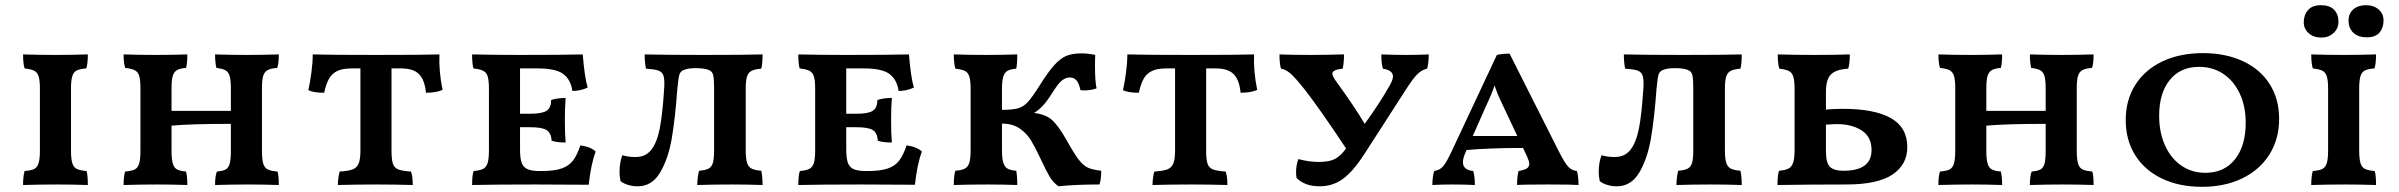

<svg xmlns="http://www.w3.org/2000/svg" viewBox="-20 -712 9259 741"><path d="M75 -52Q100 -54 112 -60Q124 -66 129 -82.5Q134 -99 134 -132V-370Q134 -402 129 -417.5Q124 -433 112 -439Q100 -445 75 -448Q69 -466 69 -502Q131 -500 196 -500Q249 -500 319 -502Q319 -466 313 -448Q288 -446 276 -440Q264 -434 259 -418Q254 -402 254 -370V-132Q254 -99 259 -82.5Q264 -66 276.5 -60Q289 -54 314 -52Q319 -36 319 2Q255 0 199 0Q137 0 69 2Q69 -33 75 -52Z M1051 -50Q1056 -35 1056 2Q994 0 936 0Q878 0 810 2Q810 -33 817 -50Q840 -52 851 -58Q862 -64 866.5 -80.5Q871 -97 871 -130V-234Q713 -234 642 -227V-130Q642 -97 647 -80.5Q652 -64 663.5 -58Q675 -52 698 -50Q703 -30 703 2Q641 0 587 0Q525 0 457 2Q457 -32 463 -50Q488 -52 500 -58Q512 -64 517 -80.5Q522 -97 522 -130V-372Q522 -404 517 -419.5Q512 -435 500 -441Q488 -447 463 -450Q457 -471 457 -502Q519 -500 584 -500Q635 -500 703 -502Q703 -467 698 -450Q674 -448 662.5 -441Q651 -434 646.5 -418Q642 -402 642 -370V-284H871V-370Q871 -402 866.5 -418Q862 -434 850.5 -440.5Q839 -447 815 -450Q810 -473 810 -502Q872 -500 933 -500Q986 -500 1056 -502Q1056 -467 1050 -450Q1025 -448 1013 -441.5Q1001 -435 996 -419.5Q991 -404 991 -372V-130Q991 -97 996 -80.5Q1001 -64 1013.5 -58Q1026 -52 1051 -50Z M1688 -365Q1663 -354 1624 -354Q1619 -404 1597 -426Q1575 -448 1528 -448H1491V-130Q1491 -96 1496.5 -80Q1502 -64 1517.5 -58Q1533 -52 1566 -50Q1573 -33 1573 2Q1501 0 1435 0Q1354 0 1284 2Q1284 -11 1286 -26Q1288 -41 1291 -50Q1324 -52 1340.5 -58Q1357 -64 1364 -80.5Q1371 -97 1371 -130V-448H1339Q1302 -448 1281.5 -438Q1261 -428 1250 -408.5Q1239 -389 1231 -354Q1190 -354 1170 -364Q1177 -395 1182 -434Q1187 -473 1187 -502Q1247 -500 1432 -500Q1617 -500 1676 -502Q1673 -439 1688 -365Z M2279 -127Q2261 -80 2252 1L2047 0Q1888 0 1802 2Q1802 -36 1808 -52Q1833 -54 1845 -60.5Q1857 -67 1862 -83Q1867 -99 1867 -133V-370Q1867 -402 1862 -417.5Q1857 -433 1844.5 -439Q1832 -445 1807 -448Q1802 -467 1802 -502Q1886 -500 1986 -500Q2155 -500 2229 -502Q2236 -414 2248 -374Q2220 -361 2189 -361Q2183 -404 2154.5 -426Q2126 -448 2054 -448H1987V-273H2026Q2072 -273 2089.5 -284.5Q2107 -296 2107 -326Q2131 -334 2163 -334Q2160 -298 2160 -249Q2160 -195 2163 -162Q2128 -162 2109 -169Q2107 -199 2089.5 -210Q2072 -221 2026 -221H1987V-136Q1987 -102 1993 -84.5Q1999 -67 2015 -59.5Q2031 -52 2062 -52H2071Q2120 -52 2148 -62Q2176 -72 2191.5 -92.5Q2207 -113 2220 -151Q2261 -145 2279 -127Z M2375 -13Q2371 -33 2371 -47Q2371 -85 2382 -113Q2404 -106 2433 -106Q2472 -106 2494 -134.5Q2516 -163 2526.5 -217.5Q2537 -272 2543 -367Q2544 -377 2544 -392Q2544 -414 2538.5 -425Q2533 -436 2518.5 -440.5Q2504 -445 2473 -447Q2468 -472 2468 -502Q2550 -500 2696 -500Q2853 -500 2923 -502Q2923 -465 2918 -447Q2893 -445 2880.5 -438.5Q2868 -432 2863 -416.5Q2858 -401 2858 -368V-134Q2858 -101 2863 -84.5Q2868 -68 2880.5 -61.5Q2893 -55 2918 -53Q2923 -31 2923 2Q2861 0 2803 0Q2741 0 2671 2Q2671 -12 2673 -27.5Q2675 -43 2678 -53Q2703 -55 2715 -61.5Q2727 -68 2731.5 -84Q2736 -100 2736 -134V-368Q2736 -407 2732.5 -422Q2729 -437 2715 -442Q2699 -449 2664 -449Q2636 -449 2619 -442Q2606 -437 2602 -424Q2598 -411 2594 -368Q2586 -256 2572.5 -177.5Q2559 -99 2527.5 -46Q2496 7 2441 7Q2420 7 2402 1Q2384 -5 2375 -13Z M3538 -127Q3520 -80 3511 1L3306 0Q3147 0 3061 2Q3061 -36 3067 -52Q3092 -54 3104 -60.5Q3116 -67 3121 -83Q3126 -99 3126 -133V-370Q3126 -402 3121 -417.5Q3116 -433 3103.5 -439Q3091 -445 3066 -448Q3061 -467 3061 -502Q3145 -500 3245 -500Q3414 -500 3488 -502Q3495 -414 3507 -374Q3479 -361 3448 -361Q3442 -404 3413.5 -426Q3385 -448 3313 -448H3246V-273H3285Q3331 -273 3348.5 -284.5Q3366 -296 3366 -326Q3390 -334 3422 -334Q3419 -298 3419 -249Q3419 -195 3422 -162Q3387 -162 3368 -169Q3366 -199 3348.5 -210Q3331 -221 3285 -221H3246V-136Q3246 -102 3252 -84.5Q3258 -67 3274 -59.5Q3290 -52 3321 -52H3330Q3379 -52 3407 -62Q3435 -72 3450.5 -92.5Q3466 -113 3479 -151Q3520 -145 3538 -127Z M4230 -53Q4230 -18 4223 0Q4130 0 4065 7Q4044 -8 4030.5 -31Q4017 -54 3997 -97Q3976 -142 3959.5 -169.5Q3943 -197 3915.5 -216Q3888 -235 3847 -235V-134Q3847 -101 3852 -84.5Q3857 -68 3868 -61.5Q3879 -55 3902 -53Q3906 -34 3906 2Q3846 0 3791 0Q3729 0 3661 2Q3661 -34 3667 -53Q3692 -55 3704 -61.5Q3716 -68 3721 -84Q3726 -100 3726 -134V-368Q3726 -401 3721 -416.5Q3716 -432 3704.5 -438Q3693 -444 3667 -447Q3661 -470 3661 -502Q3723 -500 3788 -500Q3840 -500 3906 -502Q3906 -464 3902 -447Q3879 -445 3868 -438.5Q3857 -432 3852 -416Q3847 -400 3847 -368V-288Q3888 -288 3909 -294Q3930 -300 3946.5 -318Q3963 -336 3991 -380Q4026 -436 4050 -462Q4074 -488 4097 -497Q4120 -506 4155 -506Q4179 -506 4207 -500Q4206 -487 4206 -456Q4206 -399 4212 -371Q4190 -363 4164 -363L4150 -364Q4144 -392 4134 -402.5Q4124 -413 4109 -413Q4093 -413 4078.5 -401.5Q4064 -390 4042 -355Q4022 -323 4006 -305.5Q3990 -288 3971 -276Q4015 -271 4039.5 -249.5Q4064 -228 4096 -172Q4126 -118 4143.5 -95.5Q4161 -73 4178.5 -65Q4196 -57 4230 -53Z M4832 -365Q4807 -354 4768 -354Q4763 -404 4741 -426Q4719 -448 4672 -448H4635V-130Q4635 -96 4640.5 -80Q4646 -64 4661.5 -58Q4677 -52 4710 -50Q4717 -33 4717 2Q4645 0 4579 0Q4498 0 4428 2Q4428 -11 4430 -26Q4432 -41 4435 -50Q4468 -52 4484.5 -58Q4501 -64 4508 -80.5Q4515 -97 4515 -130V-448H4483Q4446 -448 4425.5 -438Q4405 -428 4394 -408.5Q4383 -389 4375 -354Q4334 -354 4314 -364Q4321 -395 4326 -434Q4331 -473 4331 -502Q4391 -500 4576 -500Q4761 -500 4820 -502Q4817 -439 4832 -365Z M5494 -502Q5494 -471 5488 -447Q5468 -443 5451 -426.5Q5434 -410 5409 -371L5244 -115Q5201 -49 5162 -21Q5123 7 5073 7Q5016 7 4984 -25Q4982 -37 4982 -46Q4982 -76 4991 -98Q5033 -87 5069 -87Q5110 -87 5132 -98.5Q5154 -110 5175 -139Q5074 -291 5018 -363Q4977 -415 4958.5 -430Q4940 -445 4924 -447Q4918 -464 4918 -502Q4970 -500 5041 -500Q5079 -500 5167 -502Q5167 -469 5162 -447Q5122 -443 5122 -428Q5122 -417 5141 -392Q5205 -304 5247 -234Q5307 -317 5345 -385Q5356 -405 5356 -417Q5356 -441 5317 -447Q5311 -467 5311 -502Q5363 -500 5406 -500Q5454 -500 5494 -502Z M6072 2Q6047 0 5957 0Q5859 0 5835 2Q5835 -35 5841 -52Q5863 -56 5872.5 -62Q5882 -68 5882 -80Q5882 -89 5874 -107L5858 -141Q5729 -141 5640 -133L5634 -119Q5626 -100 5626 -86Q5626 -56 5666 -52Q5672 -30 5672 2Q5634 0 5583 0Q5540 0 5508 2Q5508 -28 5515 -52Q5536 -55 5549 -69.5Q5562 -84 5582 -127L5757 -500Q5778 -505 5806 -505L5998 -124Q6020 -81 6033.5 -67.5Q6047 -54 6066 -52Q6072 -33 6072 2ZM5836 -187 5785 -295Q5782 -301 5769.5 -328Q5757 -355 5748 -382Q5738 -351 5713 -298L5664 -187Z M6154 -13Q6150 -33 6150 -47Q6150 -85 6161 -113Q6183 -106 6212 -106Q6251 -106 6273 -134.5Q6295 -163 6305.5 -217.5Q6316 -272 6322 -367Q6323 -377 6323 -392Q6323 -414 6317.5 -425Q6312 -436 6297.5 -440.5Q6283 -445 6252 -447Q6247 -472 6247 -502Q6329 -500 6475 -500Q6632 -500 6702 -502Q6702 -465 6697 -447Q6672 -445 6659.5 -438.5Q6647 -432 6642 -416.5Q6637 -401 6637 -368V-134Q6637 -101 6642 -84.5Q6647 -68 6659.5 -61.5Q6672 -55 6697 -53Q6702 -31 6702 2Q6640 0 6582 0Q6520 0 6450 2Q6450 -12 6452 -27.5Q6454 -43 6457 -53Q6482 -55 6494 -61.5Q6506 -68 6510.5 -84Q6515 -100 6515 -134V-368Q6515 -407 6511.5 -422Q6508 -437 6494 -442Q6478 -449 6443 -449Q6415 -449 6398 -442Q6385 -437 6381 -424Q6377 -411 6373 -368Q6365 -256 6351.5 -177.5Q6338 -99 6306.5 -46Q6275 7 6220 7Q6199 7 6181 1Q6163 -5 6154 -13Z M7341 -144Q7341 -77 7284 -38.5Q7227 0 7105 0Q6968 0 6840 2Q6840 -37 6846 -53Q6870 -55 6882.5 -61.5Q6895 -68 6900.5 -84.5Q6906 -101 6906 -135V-368Q6906 -400 6901 -416Q6896 -432 6884 -438Q6872 -444 6847 -447Q6841 -465 6841 -502Q6913 -500 6984 -500Q7059 -500 7119 -502Q7119 -466 7113 -447Q7065 -444 7046 -424.5Q7027 -405 7027 -358V-289Q7057 -292 7091 -292Q7215 -292 7278 -256Q7341 -220 7341 -144ZM7203 -133Q7203 -184 7165 -208.5Q7127 -233 7070 -233Q7057 -233 7027 -231V-129Q7027 -83 7042.5 -68Q7058 -53 7095 -53Q7203 -53 7203 -133Z M8055 -50Q8060 -35 8060 2Q7998 0 7940 0Q7882 0 7814 2Q7814 -33 7821 -50Q7844 -52 7855 -58Q7866 -64 7870.5 -80.5Q7875 -97 7875 -130V-234Q7717 -234 7646 -227V-130Q7646 -97 7651 -80.5Q7656 -64 7667.5 -58Q7679 -52 7702 -50Q7707 -30 7707 2Q7645 0 7591 0Q7529 0 7461 2Q7461 -32 7467 -50Q7492 -52 7504 -58Q7516 -64 7521 -80.5Q7526 -97 7526 -130V-372Q7526 -404 7521 -419.5Q7516 -435 7504 -441Q7492 -447 7467 -450Q7461 -471 7461 -502Q7523 -500 7588 -500Q7639 -500 7707 -502Q7707 -467 7702 -450Q7678 -448 7666.5 -441Q7655 -434 7650.5 -418Q7646 -402 7646 -370V-284H7875V-370Q7875 -402 7870.5 -418Q7866 -434 7854.5 -440.5Q7843 -447 7819 -450Q7814 -473 7814 -502Q7876 -500 7937 -500Q7990 -500 8060 -502Q8060 -467 8054 -450Q8029 -448 8017 -441.5Q8005 -435 8000 -419.5Q7995 -404 7995 -372V-130Q7995 -97 8000 -80.5Q8005 -64 8017.5 -58Q8030 -52 8055 -50Z M8184 -249Q8184 -326 8221 -384.5Q8258 -443 8325.5 -475Q8393 -507 8482 -507Q8569 -507 8636 -476Q8703 -445 8739.5 -387.5Q8776 -330 8776 -253Q8776 -176 8739 -116.5Q8702 -57 8634.5 -24Q8567 9 8478 9Q8390 9 8323.5 -23Q8257 -55 8220.5 -113Q8184 -171 8184 -249ZM8647 -238Q8647 -302 8624 -351Q8601 -400 8560.5 -427Q8520 -454 8467 -454Q8395 -454 8354 -403.5Q8313 -353 8313 -265Q8313 -201 8335.5 -151Q8358 -101 8398.5 -73Q8439 -45 8491 -45Q8564 -45 8605.5 -97Q8647 -149 8647 -238Z M8871 -626Q8871 -654 8887.5 -673Q8904 -692 8937 -692Q8971 -692 8988 -674.5Q9005 -657 9005 -628Q9005 -602 8986 -584.5Q8967 -567 8939 -567Q8909 -567 8890 -584Q8871 -601 8871 -626ZM9044 -633Q9044 -660 9062.5 -676Q9081 -692 9111 -692Q9141 -692 9160 -675.5Q9179 -659 9179 -633Q9179 -605 9163.5 -586.5Q9148 -568 9115 -568Q9081 -568 9062.5 -585.5Q9044 -603 9044 -633ZM8906 -52Q8931 -54 8943 -60Q8955 -66 8960 -82.5Q8965 -99 8965 -132V-370Q8965 -402 8960 -417.5Q8955 -433 8943 -439Q8931 -445 8906 -448Q8900 -466 8900 -502Q8962 -500 9027 -500Q9080 -500 9150 -502Q9150 -466 9144 -448Q9119 -446 9107 -440Q9095 -434 9090 -418Q9085 -402 9085 -370V-132Q9085 -99 9090 -82.5Q9095 -66 9107.5 -60Q9120 -54 9145 -52Q9150 -36 9150 2Q9086 0 9030 0Q8968 0 8900 2Q8900 -33 8906 -52Z"/></svg>

Font: Vollkorn SC SemiBold
Style: Regular
Weight: 600
Designer: Friedrich Althausen
Foundry: Friedrich Althausen
Version: Version 4.015